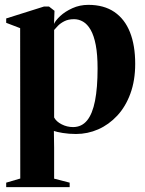

<svg xmlns="http://www.w3.org/2000/svg" viewBox="-20 -541 598 791"><path d="M5.5 230V211.5L63.5 194.5L63 -425L5.5 -447V-465L161 -514H182L204.5 -496.5L202.5 -442.5Q208.5 -456.5 228.2 -475Q248 -493.5 278.2 -507.2Q308.5 -521 344 -521Q408 -521 451 -491.8Q494 -462.5 515.5 -408.2Q537 -354 537 -278Q537 -209.5 517.2 -155.5Q497.5 -101.5 463 -64.5Q428.5 -27.5 384.8 -8.2Q341 11 293 11Q264 11 238.5 6.8Q213 2.5 202 -1.5L203 67.5V195L267 211.5V230ZM281 -17.5Q316.5 -17.5 338.8 -44.8Q361 -72 371.5 -125.8Q382 -179.5 382 -258.5Q382 -316.5 374.5 -355.5Q367 -394.5 353.5 -418Q340 -441.5 322.2 -451.8Q304.5 -462 285 -462Q261.5 -462 245 -453.5Q228.5 -445 218.5 -434.5Q208.5 -424 203 -417.5V-57Q212 -40 234 -28.8Q256 -17.5 281 -17.5Z"/></svg>

Font: Merriweather 144pt
Style: Bold
Weight: 700
Version: Version 2.100